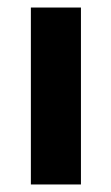

<svg xmlns="http://www.w3.org/2000/svg" viewBox="-20 -490 296 510"><path d="M62 0V-470H195V0Z"/></svg>

Font: Celebes
Style: Bold
Weight: 700
Designer: Anugrah Pasau
Foundry: Lafontype
Version: Version 1.000; ttfautohint (v1.8.4)